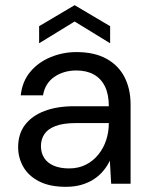

<svg xmlns="http://www.w3.org/2000/svg" viewBox="-20 -709 582 741"><path d="M234 12Q172 12 131 -9Q90 -30 70 -65Q50 -100 50 -141Q50 -192 76.5 -227Q103 -262 151.5 -280.5Q200 -299 266 -299H400Q400 -345 385 -375.5Q370 -406 342 -421.5Q314 -437 275 -437Q226 -437 190 -412.5Q154 -388 146 -341H60Q66 -395 97 -432Q128 -469 175.5 -488.5Q223 -508 275 -508Q344 -508 390.5 -482.5Q437 -457 460.5 -411.5Q484 -366 484 -305V0H409L404 -89Q394 -68 378.5 -49.5Q363 -31 342.5 -17.5Q322 -4 295 4Q268 12 234 12ZM247 -59Q283 -59 311.5 -73.5Q340 -88 360 -113Q380 -138 390 -169Q400 -200 400 -233V-234H273Q224 -234 194 -222.5Q164 -211 151 -191Q138 -171 138 -145Q138 -119 150.5 -99.5Q163 -80 187.5 -69.5Q212 -59 247 -59ZM131 -542V-608L268 -689L405 -608V-542L268 -626Z"/></svg>

Font: DM Sans 24pt
Style: Regular
Weight: 400
Designer: Colophon Foundry, Jonny Pinhorn
Foundry: Colophon Foundry
Version: Version 4.004;gftools[0.9.30]